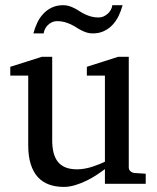

<svg xmlns="http://www.w3.org/2000/svg" viewBox="-20 -715 609 747"><path d="M388.2 0V-57.1Q375.5 -47.4 357.2 -35.2Q338.9 -22.9 317.6 -12.5Q296.4 -2 273.2 5.1Q250 12.2 228 12.2Q195.8 12.2 170.2 2.7Q144.5 -6.8 126.7 -26.6Q108.9 -46.4 99.4 -76.9Q89.8 -107.4 89.8 -149.9V-420.9H20V-455.1L143.1 -494.1H183.1V-168.9Q183.1 -142.6 188.2 -121.6Q193.4 -100.6 204.8 -85.9Q216.3 -71.3 234.9 -63.7Q253.4 -56.2 279.8 -56.2Q294.9 -56.2 310.5 -59.1Q326.2 -62 340.3 -66.7Q354.5 -71.3 366.9 -76.4Q379.4 -81.5 388.2 -85.9V-420.9H317.9V-455.1L439.9 -494.1H481V-64Q481 -54.7 487.5 -48.8Q494.1 -43 502.9 -42L546.9 -39.1V0ZM457 -694.8Q451.2 -672.9 441.4 -652.8Q431.6 -632.8 417.5 -617.9Q403.3 -603 384.3 -594Q365.2 -585 340.8 -585Q327.6 -585 316.7 -588.6Q305.7 -592.3 295.7 -597.4Q285.6 -602.5 275.9 -608.9Q266.1 -615.2 255.1 -620.4Q244.1 -625.5 231 -629.2Q217.8 -632.8 201.7 -632.8Q191.4 -632.8 182.6 -628.7Q173.8 -624.5 166.7 -617.9Q159.7 -611.3 155.3 -602.5Q150.9 -593.8 149.9 -585H109.9Q115.7 -606.9 125.2 -627Q134.8 -647 149.2 -662.1Q163.6 -677.2 182.6 -686Q201.7 -694.8 226.1 -694.8Q239.3 -694.8 250 -691.2Q260.7 -687.5 270.8 -682.4Q280.8 -677.2 290.3 -670.9Q299.8 -664.6 310.8 -659.4Q321.8 -654.3 334.7 -650.6Q347.7 -647 363.8 -647Q374 -647 383.1 -651.1Q392.1 -655.3 399.4 -661.9Q406.7 -668.5 411.4 -677.2Q416 -686 417 -694.8Z"/></svg>

Font: Charis SIL Eur
Style: Regular
Weight: 400
Foundry: SIL International
Version: Version 5.000